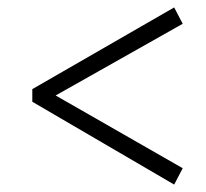

<svg xmlns="http://www.w3.org/2000/svg" viewBox="-20 -584 554 517"><path d="M67 -310V-344L449 -564L472 -520L107 -314V-340L472 -131L449 -87Z"/></svg>

Font: Source Serif 4 48pt SemiBold
Style: Italic
Weight: 600
Italic angle: -12°
Designer: Frank Grießhammer
Foundry: Adobe Systems Incorporated
Version: Version 4.004;hotconv 1.0.116;makeotfexe 2.5.65601